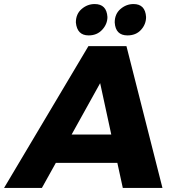

<svg xmlns="http://www.w3.org/2000/svg" viewBox="-79 -929 872 949"><path d="M724 0H528L501 -124H197L128 0H-59L358 -701H546ZM471 -264 416 -518 275 -264ZM359 -754Q302 -754 296 -818Q296 -860 324.5 -884.5Q353 -909 389 -909Q448 -909 452 -845Q452 -810 426.2 -782Q400.5 -754 359 -754ZM551 -754Q492 -754 488 -818Q488 -860 516.5 -884.5Q545 -909 581 -909Q639 -909 643 -845Q643 -809 618 -781.5Q593 -754 551 -754Z"/></svg>

Font: Argentum Novus
Style: Bold Italic
Weight: 700
Designer: Julieta Ulanovsky (font) & Cristiano Sobral (main changes)
Foundry: Julieta Ulanovsky (font) & Cristiano Sobral (main changes)
Version: Version 3.00;November 27, 2020;FontCreator 13.0.0.2655 64-bi